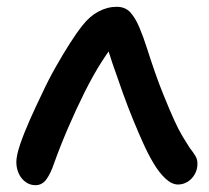

<svg xmlns="http://www.w3.org/2000/svg" viewBox="-20 -532 613 564"><path d="M84 12Q68 12 55 2.5Q42 -7 35 -22.5Q28 -38 28 -56Q28 -75 39 -107.5Q50 -140 67.5 -179.5Q85 -219 104 -258Q122 -297 143.5 -335Q165 -373 185.5 -405Q206 -437 222 -457Q243 -484 269 -498Q295 -512 323 -512Q348 -512 363 -495.5Q378 -479 390 -450Q401 -424 412 -389.5Q423 -355 435.5 -319Q448 -283 462 -249Q479 -207 492 -178.5Q505 -150 516.5 -131Q528 -112 537 -98Q548 -84 554 -74Q560 -64 560 -51Q560 -34 552 -20Q544 -6 531 2Q518 10 503 10Q485 10 466.5 -7Q448 -24 431 -52.5Q414 -81 399 -115Q389 -137 373 -175.5Q357 -214 341 -258.5Q325 -303 311 -344Q297 -385 290 -412L324 -414Q304 -390 279 -351Q254 -312 229 -262Q204 -212 180.5 -157.5Q157 -103 138 -50Q129 -23 116.5 -5.5Q104 12 84 12Z"/></svg>

Font: Shantell Sans Medium
Style: Regular
Weight: 500
Designer: Stephen Nixon, Anya Danilova, Shantell Martin
Foundry: Arrow Type
Version: Version 1.011;[c5ecc13dd]